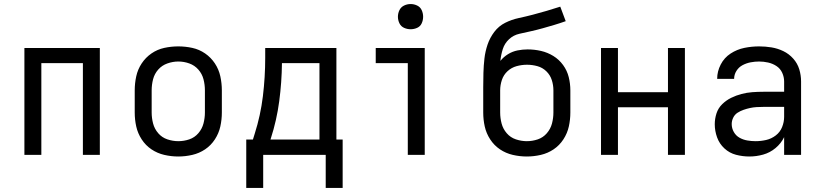

<svg xmlns="http://www.w3.org/2000/svg" viewBox="-20 -768 4072 952"><path d="M101 0H185V-455H391V0H475V-530H101Z M864 8Q899 8 933.5 0Q968 -8 997 -27.5Q1026 -47 1045.5 -77Q1065 -107 1072.5 -141Q1080 -175 1080 -210V-320Q1080 -355 1072.5 -389.5Q1065 -424 1045.5 -453.5Q1026 -483 997 -503Q968 -523 933.5 -530.5Q899 -538 864 -538Q829 -538 794.5 -530.5Q760 -523 731 -503Q702 -483 682.5 -453.5Q663 -424 655.5 -389.5Q648 -355 648 -320V-210Q648 -175 655.5 -141Q663 -107 682.5 -77Q702 -47 731 -27.5Q760 -8 794.5 0Q829 8 864 8ZM864 -68Q837 -68 810 -77Q783 -86 764.5 -107.5Q746 -129 739 -156Q732 -183 732 -210V-320Q732 -348 739 -375Q746 -402 764.5 -423Q783 -444 810 -453.5Q837 -463 864 -463Q892 -463 918.5 -453.5Q945 -444 963.5 -423Q982 -402 989 -375Q996 -348 996 -320V-210Q996 -183 989 -156Q982 -129 963.5 -107.5Q945 -86 918.5 -77Q892 -68 864 -68Z M1595 164H1679V-76H1648V-530H1295V-481Q1295 -386 1283.5 -291Q1272 -196 1243 -105L1234 -76H1201V0H1595ZM1321 -76 1323 -82Q1352 -172 1364.5 -266Q1377 -360 1378 -455H1564V-76ZM1201 164H1285V0H1201Z M2002 0H2086V-530H1843V-455H2002ZM2016 -623Q2033 -623 2048.5 -630Q2064 -637 2071 -652.5Q2078 -668 2078 -685Q2078 -702 2071 -717.5Q2064 -733 2048.5 -740.5Q2033 -748 2016 -748Q1999 -748 1983.5 -740.5Q1968 -733 1960.5 -717.5Q1953 -702 1953 -685Q1953 -668 1960.5 -652.5Q1968 -637 1983.5 -630Q1999 -623 2016 -623Z M2592 8Q2627 8 2661.5 0Q2696 -8 2725 -27.5Q2754 -47 2773.5 -77Q2793 -107 2800.5 -141Q2808 -175 2808 -210V-320Q2808 -353 2800 -385.5Q2792 -418 2772 -445.5Q2752 -473 2723.5 -490.5Q2695 -508 2662.5 -515.5Q2630 -523 2596 -523Q2571 -523 2546 -518Q2521 -513 2499 -499.5Q2477 -486 2461 -466Q2464 -496 2473 -524.5Q2482 -553 2504 -573.5Q2526 -594 2555.5 -600.5Q2585 -607 2614 -613.5Q2643 -620 2671.5 -628Q2700 -636 2728.5 -644.5Q2757 -653 2785 -663L2758 -735Q2724 -724 2690 -714Q2656 -704 2621.5 -695Q2587 -686 2552 -678.5Q2517 -671 2485 -655Q2453 -639 2431 -610Q2409 -581 2397.5 -547Q2386 -513 2382 -478Q2378 -443 2377 -407Q2376 -371 2376 -336Q2376 -332 2376 -328Q2376 -324 2376 -320V-210Q2376 -175 2383.5 -141Q2391 -107 2410.5 -77Q2430 -47 2459 -27.5Q2488 -8 2522.5 0Q2557 8 2592 8ZM2592 -68Q2565 -68 2538 -77Q2511 -86 2492.5 -107.5Q2474 -129 2467 -156Q2460 -183 2460 -210V-320Q2460 -346 2468.5 -371.5Q2477 -397 2496.5 -415Q2516 -433 2541.5 -440Q2567 -447 2593 -447Q2619 -447 2644.5 -440Q2670 -433 2689 -414.5Q2708 -396 2716 -371Q2724 -346 2724 -320V-210Q2724 -183 2717 -156Q2710 -129 2691.5 -107.5Q2673 -86 2646.5 -77Q2620 -68 2592 -68Z M2960 0H3044V-236H3292V0H3376V-530H3292V-311H3044V-530H2960Z M3696 8Q3730 8 3764 -1.5Q3798 -11 3825.5 -34Q3853 -57 3868 -88V0H3952V-364Q3952 -395 3943 -424.5Q3934 -454 3913 -477.5Q3892 -501 3864 -514.5Q3836 -528 3805.5 -533Q3775 -538 3744 -538Q3707 -538 3670.5 -530.5Q3634 -523 3602.5 -502.5Q3571 -482 3553.5 -448Q3536 -414 3536 -378V-377H3620Q3620 -398 3631.5 -416.5Q3643 -435 3662 -445Q3681 -455 3702 -459Q3723 -463 3744 -463Q3766 -463 3788.5 -458Q3811 -453 3830 -440.5Q3849 -428 3858.5 -407Q3868 -386 3868 -364V-313H3765Q3738 -313 3710.5 -311Q3683 -309 3656.5 -302Q3630 -295 3605.5 -283Q3581 -271 3561 -251.5Q3541 -232 3532.5 -205.5Q3524 -179 3524 -152Q3524 -119 3535.5 -87Q3547 -55 3572 -32Q3597 -9 3629.5 -0.5Q3662 8 3696 8ZM3726 -68Q3706 -68 3685.5 -71.5Q3665 -75 3647 -85Q3629 -95 3618.5 -113.5Q3608 -132 3608 -153Q3608 -169 3615.5 -184.5Q3623 -200 3637 -209Q3651 -218 3667 -223.5Q3683 -229 3699 -232.5Q3715 -236 3731.5 -237Q3748 -238 3765 -238H3868V-189Q3868 -163 3858 -138Q3848 -113 3826.5 -96.5Q3805 -80 3779 -74Q3753 -68 3726 -68Z"/></svg>

Font: Iosevka SS01 Extended
Style: Regular
Weight: 400
Width: 7
Monospace: yes
Designer: Belleve Invis
Foundry: Belleve Invis
Version: Version 3.4.7; ttfautohint (v1.8.3)